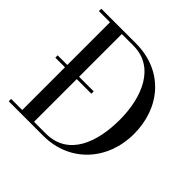

<svg xmlns="http://www.w3.org/2000/svg" viewBox="-187 -925 1100 1100"><g transform="rotate(45 363.0 -375.0)"><path d="M311 0C524 0 671 -162 671 -375C671 -588 533.5 -750 311 -750H31V-730.5H121V-384.5H43V-365.5H121V-19.5H31V0ZM335 -365.5V-384.5H216.5V-730.5H311C485 -730.5 556 -556.5 556 -375C556 -193.5 495 -19.5 311 -19.5H216.5V-365.5Z"/></g></svg>

Font: Bodoni* 11
Style: Regular
Weight: 400
Version: Version 2.3